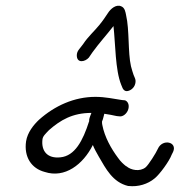

<svg xmlns="http://www.w3.org/2000/svg" viewBox="-20 -732 627 670"><path d="M304 -226C309 -213 317 -199 325 -185C349 -144 373 -96 427 -83H428C463 -79 496 -90 519 -109C537 -123 571 -170 579 -192L584 -202C600 -237 547 -249 531 -213C525 -199 498 -156 488 -148C468 -132 437 -138 421 -152H420C411 -159 401 -168 392 -181C368 -213 345 -254 337 -296C336 -300 336 -303 336 -308C341 -319 341 -326 344 -335C360 -333 372 -330 387 -327L397 -326C409 -324 424 -336 428 -352C432 -368 425 -379 416 -382H415L405 -383C377 -387 348 -394 313 -394C239 -394 171 -363 116 -314C97 -296 76 -270 71 -239C63 -184 90 -144 136 -132C206 -109 270 -158 304 -226ZM299 -338C297 -332 292 -322 291 -313V-311L292 -310L291 -309C269 -240 241 -188 191 -183C145 -178 124 -205 128 -244C129 -257 138 -264 151 -278C191 -313 233 -338 299 -338ZM422 -414C432 -414 448 -423 452 -440C454 -448 453 -454 451 -459L446 -471C444 -478 440 -488 437 -501C426 -549 432 -628 420 -679C418 -689 416 -705 403 -710C385 -718 366 -701 357 -687C347 -672 340 -661 326 -644C309 -623 287 -604 270 -578L256 -560C250 -553 248 -545 248 -539C248 -510 277 -516 290 -531L303 -550C327 -583 351 -609 376 -641C383 -578 382 -488 403 -436L408 -424C411 -418 416 -414 422 -414Z"/></svg>

Font: Stray Cat
Style: BdCnObl
Weight: 700
Version: Version 1.0